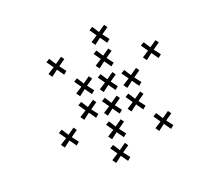

<svg xmlns="http://www.w3.org/2000/svg" viewBox="-39 -393 293 286"><g transform="rotate(-10 107.0 -250.0)"><path d="M138.6 -223.6 129.3 -232.1 138.6 -241.4 134.3 -245.7 125 -236.4 116.4 -245.7 111.4 -241.4 120.7 -232.1 111.4 -223.6 116.4 -218.6 125 -227.9 134.3 -218.6ZM138.6 -187.9 129.3 -196.4 138.6 -205.7 134.3 -210 125 -200.7 116.4 -210 111.4 -205.7 120.7 -196.4 111.4 -187.9 116.4 -182.9 125 -192.1 134.3 -182.9ZM138.6 -152.1 129.3 -160.7 138.6 -170 134.3 -174.3 125 -165 116.4 -174.3 111.4 -170 120.7 -160.7 111.4 -152.1 116.4 -147.1 125 -156.4 134.3 -147.1ZM138.6 -330.7 129.3 -339.3 138.6 -348.6 134.3 -352.9 125 -343.6 116.4 -352.9 111.4 -348.6 120.7 -339.3 111.4 -330.7 116.4 -325.7 125 -335 134.3 -325.7ZM138.6 -295 129.3 -303.6 138.6 -312.9 134.3 -317.1 125 -307.9 116.4 -317.1 111.4 -312.9 120.7 -303.6 111.4 -295 116.4 -290 125 -299.3 134.3 -290ZM138.6 -259.3 129.3 -267.9 138.6 -277.1 134.3 -281.4 125 -272.1 116.4 -281.4 111.4 -277.1 120.7 -267.9 111.4 -259.3 116.4 -254.3 125 -263.6 134.3 -254.3ZM67.1 -295 57.9 -303.6 67.1 -312.9 62.9 -317.1 53.6 -307.9 45 -317.1 40 -312.9 49.3 -303.6 40 -295 45 -290 53.6 -299.3 62.9 -290ZM210 -187.9 200.7 -196.4 210 -205.7 205.7 -210 196.4 -200.7 187.9 -210 182.9 -205.7 192.1 -196.4 182.9 -187.9 187.9 -182.9 196.4 -192.1 205.7 -182.9ZM102.9 -223.6 93.6 -232.1 102.9 -241.4 98.6 -245.7 89.3 -236.4 80.7 -245.7 75.7 -241.4 85 -232.1 75.7 -223.6 80.7 -218.6 89.3 -227.9 98.6 -218.6ZM67.1 -187.9 57.9 -196.4 67.1 -205.7 62.9 -210 53.6 -200.7 45 -210 40 -205.7 49.3 -196.4 40 -187.9 45 -182.9 53.6 -192.1 62.9 -182.9ZM174.3 -259.3 165 -267.9 174.3 -277.1 170 -281.4 160.7 -272.1 152.1 -281.4 147.1 -277.1 156.4 -267.9 147.1 -259.3 152.1 -254.3 160.7 -263.6 170 -254.3ZM210 -295 200.7 -303.6 210 -312.9 205.7 -317.1 196.4 -307.9 187.9 -317.1 182.9 -312.9 192.1 -303.6 182.9 -295 187.9 -290 196.4 -299.3 205.7 -290ZM102.9 -259.3 93.6 -267.9 102.9 -277.1 98.6 -281.4 89.3 -272.1 80.7 -281.4 75.7 -277.1 85 -267.9 75.7 -259.3 80.7 -254.3 89.3 -263.6 98.6 -254.3ZM174.3 -223.6 165 -232.1 174.3 -241.4 170 -245.7 160.7 -236.4 152.1 -245.7 147.1 -241.4 156.4 -232.1 147.1 -223.6 152.1 -218.6 160.7 -227.9 170 -218.6Z"/></g></svg>

Font: Gossip Low Cross Small
Style: Regular
Weight: 200
Width: 3
Designer: Deborah Khodanovich
Version: Version 1.001;Glyphs 3.3.1 (3343)